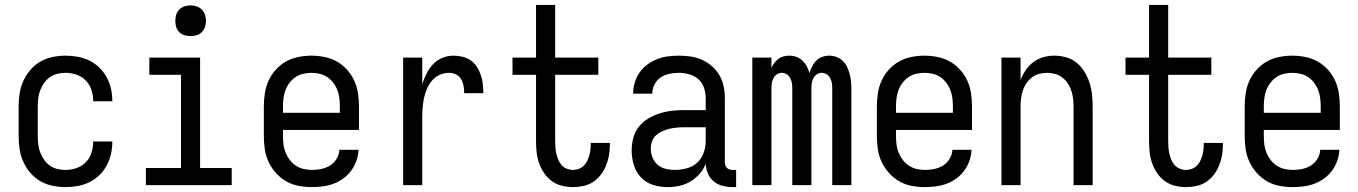

<svg xmlns="http://www.w3.org/2000/svg" viewBox="-20 -755 5540 783"><path d="M247 8Q221 8 194 2.5Q167 -3 144 -16.5Q121 -30 103.5 -50.5Q86 -71 75 -95.5Q64 -120 60 -146.5Q56 -173 56 -200V-320Q56 -347 60 -373.5Q64 -400 75 -424.5Q86 -449 103.5 -469.5Q121 -490 144 -503.5Q167 -517 194 -522.5Q221 -528 247 -528Q272 -528 297 -523.5Q322 -519 344.5 -508Q367 -497 385 -479.5Q403 -462 415 -440Q427 -418 432.5 -393.5Q438 -369 438 -344V-342H360V-343Q360 -366 353 -388Q346 -410 330 -426.5Q314 -443 292 -450.5Q270 -458 247 -458Q230 -458 213.5 -454Q197 -450 183 -440Q169 -430 159.5 -416Q150 -402 144 -386.5Q138 -371 136 -354Q134 -337 134 -320V-200Q134 -183 136 -166Q138 -149 144 -133.5Q150 -118 159.5 -104Q169 -90 183 -80Q197 -70 213.5 -66Q230 -62 247 -62Q270 -62 292 -69.5Q314 -77 330 -93.5Q346 -110 353 -132Q360 -154 360 -177V-178H438V-176Q438 -151 432.5 -126.5Q427 -102 415 -80Q403 -58 385 -40.5Q367 -23 344.5 -12Q322 -1 297 3.5Q272 8 247 8Z M575 0V-70H718V-450H589V-520H796V-70H925V0ZM757 -608Q744 -608 732 -611.5Q720 -615 711 -624Q702 -633 698.5 -645Q695 -657 695 -670Q695 -683 698.5 -695Q702 -707 711 -716Q720 -725 732 -729Q744 -733 757 -733Q770 -733 782 -729Q794 -725 803 -716Q812 -707 816 -695Q820 -683 820 -670Q820 -657 816 -645Q812 -633 803 -624Q794 -615 782 -611.5Q770 -608 757 -608Z M1252 8Q1225 8 1198 3Q1171 -2 1147.5 -15.5Q1124 -29 1105.5 -49.5Q1087 -70 1075.5 -94.5Q1064 -119 1060 -146Q1056 -173 1056 -200V-320Q1056 -347 1060 -374Q1064 -401 1075 -425.5Q1086 -450 1104.5 -470.5Q1123 -491 1146 -504Q1169 -517 1196 -522.5Q1223 -528 1250 -528Q1277 -528 1304 -522.5Q1331 -517 1354 -504Q1377 -491 1395.5 -470.5Q1414 -450 1425 -425.5Q1436 -401 1440 -374Q1444 -347 1444 -320V-225H1134V-200Q1134 -183 1136 -166Q1138 -149 1144.5 -133Q1151 -117 1161.5 -103Q1172 -89 1186.5 -79.5Q1201 -70 1218 -66Q1235 -62 1252 -62Q1271 -62 1290.5 -66Q1310 -70 1326 -80Q1342 -90 1352.5 -107Q1363 -124 1364 -144H1442Q1441 -121 1433.5 -99.5Q1426 -78 1412.5 -59.5Q1399 -41 1380.5 -27.5Q1362 -14 1341 -6Q1320 2 1297 5Q1274 8 1252 8ZM1366 -295V-320Q1366 -337 1364 -354Q1362 -371 1356 -387Q1350 -403 1339.5 -417Q1329 -431 1315 -440.5Q1301 -450 1284 -454Q1267 -458 1250 -458Q1233 -458 1216 -454Q1199 -450 1185 -440.5Q1171 -431 1160.5 -417Q1150 -403 1144 -387Q1138 -371 1136 -354Q1134 -337 1134 -320V-295Z M1624 0V-520H1702V-412Q1709 -434 1719.5 -455Q1730 -476 1746 -493Q1762 -510 1784 -519Q1806 -528 1829 -528Q1848 -528 1866.5 -523.5Q1885 -519 1900 -508.5Q1915 -498 1925 -482Q1935 -466 1941 -448.5Q1947 -431 1949 -412.5Q1951 -394 1951 -375H1873Q1873 -390 1870.5 -404.5Q1868 -419 1860.5 -432Q1853 -445 1839.5 -451.5Q1826 -458 1811 -458Q1791 -458 1772.5 -449.5Q1754 -441 1741.5 -426Q1729 -411 1721 -392.5Q1713 -374 1709 -354.5Q1705 -335 1703.5 -315Q1702 -295 1702 -276V0Z M2316 8Q2294 8 2271.5 2.5Q2249 -3 2230.5 -16.5Q2212 -30 2199 -49Q2186 -68 2178.5 -89.5Q2171 -111 2168.5 -133.5Q2166 -156 2166 -179V-450H2070V-520H2166V-735H2244V-520H2420V-450H2244V-179Q2244 -166 2245 -153Q2246 -140 2249 -127.5Q2252 -115 2257 -103Q2262 -91 2270.5 -81.5Q2279 -72 2291.5 -67Q2304 -62 2316 -62Q2328 -62 2339.5 -66Q2351 -70 2359.5 -78Q2368 -86 2373.5 -96.5Q2379 -107 2382.5 -118.5Q2386 -130 2387.5 -142Q2389 -154 2389 -166V-172H2467V-162Q2467 -140 2463 -119Q2459 -98 2451 -78.5Q2443 -59 2429.5 -41.5Q2416 -24 2398 -12.5Q2380 -1 2359 3.5Q2338 8 2316 8Z M2702 8Q2672 8 2643 -1Q2614 -10 2593.5 -32Q2573 -54 2564.5 -83Q2556 -112 2556 -141Q2556 -167 2562.5 -192Q2569 -217 2584.5 -237Q2600 -257 2622 -270.5Q2644 -284 2668.5 -292Q2693 -300 2718 -303Q2743 -306 2769 -306H2858V-355Q2858 -376 2851 -397Q2844 -418 2828 -432Q2812 -446 2791 -452Q2770 -458 2749 -458Q2729 -458 2709.5 -454Q2690 -450 2674 -439Q2658 -428 2649 -410Q2640 -392 2640 -373H2562Q2562 -396 2568.5 -418Q2575 -440 2588 -459Q2601 -478 2619.5 -491.5Q2638 -505 2659 -513.5Q2680 -522 2703 -525Q2726 -528 2749 -528Q2773 -528 2797 -524.5Q2821 -521 2843 -511Q2865 -501 2883.5 -485Q2902 -469 2914 -448Q2926 -427 2931 -403Q2936 -379 2936 -355V-93Q2936 -87 2938 -81Q2940 -75 2944.5 -70.5Q2949 -66 2955 -64Q2961 -62 2967 -62H2982V8H2967Q2947 8 2927 3Q2907 -2 2891 -15Q2875 -28 2867 -47Q2859 -66 2858 -87Q2849 -64 2832.5 -45.5Q2816 -27 2795 -14.5Q2774 -2 2750 3Q2726 8 2702 8ZM2732 -62Q2756 -62 2780.5 -68.5Q2805 -75 2823 -91.5Q2841 -108 2849.5 -131.5Q2858 -155 2858 -180V-236H2769Q2754 -236 2738.5 -234.5Q2723 -233 2708.5 -229.5Q2694 -226 2680 -219.5Q2666 -213 2655 -203Q2644 -193 2639 -178.5Q2634 -164 2634 -149Q2634 -131 2641 -113Q2648 -95 2662 -83Q2676 -71 2694.5 -66.5Q2713 -62 2732 -62Z M3048 0V-520H3126V-478Q3131 -489 3138 -498.5Q3145 -508 3154.5 -515Q3164 -522 3175.5 -525Q3187 -528 3199 -528Q3214 -528 3228 -523Q3242 -518 3252.5 -508Q3263 -498 3270 -485Q3277 -472 3281 -457Q3285 -471 3292 -484.5Q3299 -498 3309 -508Q3319 -518 3333 -523Q3347 -528 3362 -528Q3377 -528 3391.5 -522.5Q3406 -517 3417 -506.5Q3428 -496 3434.5 -482Q3441 -468 3445 -453.5Q3449 -439 3450.5 -424Q3452 -409 3452 -394V0H3374V-394Q3374 -405 3372.5 -415.5Q3371 -426 3366 -436Q3361 -446 3351.5 -452Q3342 -458 3331 -458Q3321 -458 3311.5 -452Q3302 -446 3297 -436Q3292 -426 3290.5 -415.5Q3289 -405 3289 -394V0H3211V-394Q3211 -405 3209.5 -415.5Q3208 -426 3203 -436Q3198 -446 3188.5 -452Q3179 -458 3169 -458Q3158 -458 3148.5 -452Q3139 -446 3134 -436Q3129 -426 3127.5 -415.5Q3126 -405 3126 -394V0Z M3752 8Q3725 8 3698 3Q3671 -2 3647.5 -15.5Q3624 -29 3605.5 -49.5Q3587 -70 3575.5 -94.5Q3564 -119 3560 -146Q3556 -173 3556 -200V-320Q3556 -347 3560 -374Q3564 -401 3575 -425.5Q3586 -450 3604.5 -470.5Q3623 -491 3646 -504Q3669 -517 3696 -522.5Q3723 -528 3750 -528Q3777 -528 3804 -522.5Q3831 -517 3854 -504Q3877 -491 3895.5 -470.5Q3914 -450 3925 -425.5Q3936 -401 3940 -374Q3944 -347 3944 -320V-225H3634V-200Q3634 -183 3636 -166Q3638 -149 3644.5 -133Q3651 -117 3661.5 -103Q3672 -89 3686.5 -79.5Q3701 -70 3718 -66Q3735 -62 3752 -62Q3771 -62 3790.5 -66Q3810 -70 3826 -80Q3842 -90 3852.5 -107Q3863 -124 3864 -144H3942Q3941 -121 3933.5 -99.5Q3926 -78 3912.5 -59.5Q3899 -41 3880.5 -27.5Q3862 -14 3841 -6Q3820 2 3797 5Q3774 8 3752 8ZM3866 -295V-320Q3866 -337 3864 -354Q3862 -371 3856 -387Q3850 -403 3839.5 -417Q3829 -431 3815 -440.5Q3801 -450 3784 -454Q3767 -458 3750 -458Q3733 -458 3716 -454Q3699 -450 3685 -440.5Q3671 -431 3660.5 -417Q3650 -403 3644 -387Q3638 -371 3636 -354Q3634 -337 3634 -320V-295Z M4064 0V-520H4142V-429Q4150 -450 4163 -469Q4176 -488 4194.5 -502Q4213 -516 4235.5 -522Q4258 -528 4280 -528Q4305 -528 4329 -521Q4353 -514 4371.5 -498.5Q4390 -483 4403 -461.5Q4416 -440 4423.5 -416.5Q4431 -393 4433.5 -368.5Q4436 -344 4436 -320V0H4358V-320Q4358 -337 4356 -353.5Q4354 -370 4349 -385.5Q4344 -401 4334.5 -415Q4325 -429 4312 -439Q4299 -449 4283 -453.5Q4267 -458 4250 -458Q4233 -458 4217 -453.5Q4201 -449 4188 -439Q4175 -429 4165.5 -415Q4156 -401 4151 -385.5Q4146 -370 4144 -353.5Q4142 -337 4142 -320V0Z M4816 8Q4794 8 4771.5 2.5Q4749 -3 4730.5 -16.5Q4712 -30 4699 -49Q4686 -68 4678.5 -89.5Q4671 -111 4668.5 -133.5Q4666 -156 4666 -179V-450H4570V-520H4666V-735H4744V-520H4920V-450H4744V-179Q4744 -166 4745 -153Q4746 -140 4749 -127.5Q4752 -115 4757 -103Q4762 -91 4770.5 -81.5Q4779 -72 4791.5 -67Q4804 -62 4816 -62Q4828 -62 4839.5 -66Q4851 -70 4859.5 -78Q4868 -86 4873.5 -96.5Q4879 -107 4882.5 -118.5Q4886 -130 4887.5 -142Q4889 -154 4889 -166V-172H4967V-162Q4967 -140 4963 -119Q4959 -98 4951 -78.5Q4943 -59 4929.5 -41.5Q4916 -24 4898 -12.5Q4880 -1 4859 3.5Q4838 8 4816 8Z M5252 8Q5225 8 5198 3Q5171 -2 5147.5 -15.5Q5124 -29 5105.5 -49.5Q5087 -70 5075.5 -94.5Q5064 -119 5060 -146Q5056 -173 5056 -200V-320Q5056 -347 5060 -374Q5064 -401 5075 -425.5Q5086 -450 5104.5 -470.5Q5123 -491 5146 -504Q5169 -517 5196 -522.5Q5223 -528 5250 -528Q5277 -528 5304 -522.5Q5331 -517 5354 -504Q5377 -491 5395.5 -470.5Q5414 -450 5425 -425.5Q5436 -401 5440 -374Q5444 -347 5444 -320V-225H5134V-200Q5134 -183 5136 -166Q5138 -149 5144.5 -133Q5151 -117 5161.5 -103Q5172 -89 5186.5 -79.5Q5201 -70 5218 -66Q5235 -62 5252 -62Q5271 -62 5290.5 -66Q5310 -70 5326 -80Q5342 -90 5352.5 -107Q5363 -124 5364 -144H5442Q5441 -121 5433.5 -99.5Q5426 -78 5412.5 -59.5Q5399 -41 5380.5 -27.5Q5362 -14 5341 -6Q5320 2 5297 5Q5274 8 5252 8ZM5366 -295V-320Q5366 -337 5364 -354Q5362 -371 5356 -387Q5350 -403 5339.5 -417Q5329 -431 5315 -440.5Q5301 -450 5284 -454Q5267 -458 5250 -458Q5233 -458 5216 -454Q5199 -450 5185 -440.5Q5171 -431 5160.5 -417Q5150 -403 5144 -387Q5138 -371 5136 -354Q5134 -337 5134 -320V-295Z"/></svg>

Font: Iosevka SS18
Style: Regular
Weight: 400
Monospace: yes
Designer: Belleve Invis
Foundry: Belleve Invis
Version: Version 25.1.1; ttfautohint (v1.8.4)